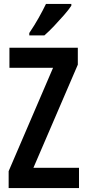

<svg xmlns="http://www.w3.org/2000/svg" viewBox="-20 -957 443 977"><path d="M382 0H24V-86L250 -612H28V-714H376V-628L150 -103H382ZM343 -928Q330 -908 306 -880.5Q282 -853 255.5 -825Q229 -797 206 -777H129V-789Q156 -829 177 -866.5Q198 -904 214 -937H343Z"/></svg>

Font: Noto Sans Lao UI ExtCond SemBd
Style: Regular
Weight: 600
Width: 2
Designer: Monotype Design Team
Foundry: Monotype Imaging Inc.
Version: Version 2.000; ttfautohint (v1.8.4.7-5d5b)